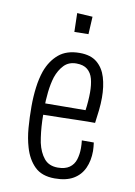

<svg xmlns="http://www.w3.org/2000/svg" viewBox="-81 -742 566 806"><g transform="rotate(10 202.0 -339.0)"><path d="M209 11Q154 11 123.5 -19Q93 -49 79 -98Q68 -135 64.5 -179Q61 -223 61 -270Q61 -312 66 -351Q71 -390 82 -422Q99 -469 132.5 -497.5Q166 -526 222 -526Q269 -526 296 -503.5Q323 -481 334.5 -443Q346 -405 346 -357Q346 -331 343 -303.5Q340 -276 336 -248L287 -291Q290 -312 291.5 -332.5Q293 -353 293 -370Q293 -403 286.5 -427.5Q280 -452 263 -466Q246 -480 216 -480Q183 -480 163 -459Q143 -438 132 -406Q123 -377 119 -341Q115 -305 115 -269Q115 -244 116 -218.5Q117 -193 119.5 -170Q122 -147 126 -126Q135 -86 155.5 -61Q176 -36 214 -36Q245 -36 263.5 -49Q282 -62 289 -84.5Q296 -107 296 -133Q296 -141 295.5 -149.5Q295 -158 294 -166H345Q346 -157 347 -148Q348 -139 348 -130Q348 -89 333.5 -57Q319 -25 288.5 -7Q258 11 209 11ZM84 -242 83 -292 336 -294V-248Q325 -248 304 -248Q283 -248 256 -247Q229 -246 198.5 -245.5Q168 -245 138.5 -244.5Q109 -244 84 -242ZM184 -609 182 -689 248 -685 244 -610Z"/></g></svg>

Font: Truculenta Light
Style: Regular
Weight: 300
Version: Version 1.002